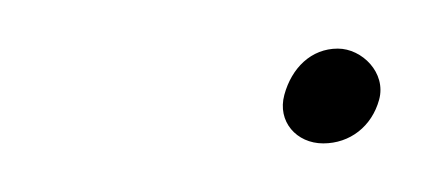

<svg xmlns="http://www.w3.org/2000/svg" viewBox="-20 -117 184 79"><path d="M97 -78C94 -67 102 -58 113 -58C124 -58 133 -65 136 -76C139 -87 129 -97 119 -97C108 -97 100 -89 97 -78Z"/></svg>

Font: Stray Cat
Style: UltExtObl
Weight: 400
Version: Version 1.0